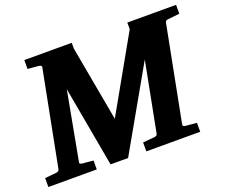

<svg xmlns="http://www.w3.org/2000/svg" viewBox="-125 -840 1182 1010"><g transform="rotate(-20 465.5 -335.5)"><path d="M877 -613.8Q870.1 -612.8 867.4 -609.9Q864.7 -606.9 862.8 -600.1L759.8 -69.8Q758.3 -61 763.2 -58.6Q768.1 -56.2 777.8 -55.2Q786.6 -54.7 796.4 -53.7Q804.7 -52.7 814.9 -51.8Q825.2 -50.8 835.9 -49.8V0H534.2V-49.8Q545.4 -50.8 556.2 -51.8Q566.9 -52.7 575.7 -53.7Q585.9 -54.7 595.2 -55.2Q603.5 -55.2 609.6 -58.6Q615.7 -62 617.2 -70.8L691.9 -457L432.1 0H334L252.9 -450.2L182.1 -69.8Q179.7 -61.5 184.3 -58.8Q189 -56.2 195.8 -55.2Q205.1 -54.7 214.8 -53.7Q223.1 -52.7 234.1 -51.8Q245.1 -50.8 256.8 -49.8V0H-14.2V-49.8Q-3.9 -50.8 5.9 -51.8Q15.6 -52.7 23.9 -53.7Q33.2 -54.7 42 -55.2Q52.7 -56.2 59.1 -58.6Q65.4 -61 67.9 -70.8L170.9 -601.1Q172.4 -609.9 167.5 -612.5Q162.6 -615.2 152.8 -616.2Q143.6 -616.7 134.3 -617.7Q126 -618.7 115.7 -619.4Q105.5 -620.1 95.2 -621.1V-670.9H360.8V-638.2L437 -217.8L671.9 -633.8V-670.9H944.8V-621.1Z"/></g></svg>

Font: Charis SIL Cyr
Style: Bold Italic
Weight: 700
Italic angle: -11°
Foundry: SIL International
Version: Version 5.000